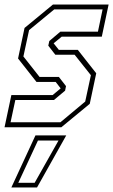

<svg xmlns="http://www.w3.org/2000/svg" viewBox="-25 -560 498 845"><path d="M-5 0 25 -141.5H206.5L242 -171L220 -199.5H135.5L54.5 -302.5L83 -437L208 -540H453L423 -398.5H246.5L211 -369.5L234 -340.5H317.5L398.5 -237.5L370 -103L245 0ZM21.5 -22H241L350 -113L375 -229L303.5 -319H218.5L187.5 -359L192 -379.5L240.5 -420.5H406L426.5 -518.5H213.5L103 -427.5L78 -311.5L149 -221.5H234L265.5 -181L261.5 -161L212.5 -120H42.5ZM25 265 131 36H266.5L138 265ZM55.5 244.5H127.5L232.5 58.5H142Z"/></svg>

Font: Tourney Condensed ExtraLight
Style: Italic
Weight: 200
Width: 3
Italic angle: -12°
Designer: Tyler Finck
Foundry: Etcetera Type Co
Version: Version 1.010; ttfautohint (v1.8.3)